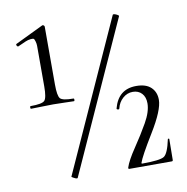

<svg xmlns="http://www.w3.org/2000/svg" viewBox="-74 -705 757 778"><g transform="rotate(-10 305.0 -316.5)"><path d="M47 -309Q44 -309 44 -314.5Q44 -320 47 -320Q94 -320 104.5 -331Q115 -342 115 -389V-508Q115 -514 115 -525Q115 -547 115 -556Q115 -565 112 -575Q109 -585 106 -586.5Q103 -588 93 -587Q83 -586 72.5 -581.5Q62 -577 40 -567Q38 -566 35.5 -568.5Q33 -571 32.5 -574Q32 -577 34 -578L150 -634Q153 -635 156 -632.5Q159 -630 159 -627V-389Q159 -342 169 -331Q179 -320 223 -320Q226 -320 226 -314.5Q226 -309 223 -309Q212 -309 184 -310Q156 -311 138 -311Q120 -311 89 -310Q58 -309 47 -309ZM184 0Q184 1 181 1Q178 1 174.5 -0.5Q171 -2 167.5 -4Q164 -6 161.5 -7.5Q159 -9 160 -10L439 -627Q441 -629 446.5 -627.5Q452 -626 458 -622.5Q464 -619 463 -617ZM393 -6Q402 -34 433.5 -80.5Q465 -127 490 -171Q515 -215 515 -249Q515 -275 501 -290Q487 -305 464 -305Q441 -305 423 -289Q405 -273 399 -248Q398 -243 390 -246Q387 -248 388 -250Q408 -326 482 -326Q522 -326 542.5 -306.5Q563 -287 563 -255Q563 -213 510 -126.5Q457 -40 449 -15Q449 -12 451 -12Q525 -12 542 -23Q559 -34 571 -91Q571 -93 574 -93Q577 -93 577 -91L576 -5Q576 0 571 0H396Q392 0 393 -6Z"/></g></svg>

Font: Cormorant
Style: Regular
Weight: 400
Designer: Christian Thalmann (Catharsis Fonts)
Version: Version 1.000;PS 001.000;hotconv 1.0.70;makeotf.lib2.5.58329